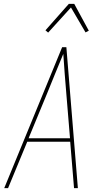

<svg xmlns="http://www.w3.org/2000/svg" viewBox="-20 -981 540 1001"><path d="M2 0 304 -735H326L386 0H366L346 -242H122L22 0ZM345 -260 326 -490Q321 -542 317.5 -594.5Q314 -647 310 -700Q288 -647 266.5 -594.5Q245 -542 224 -490L129 -260ZM231 -811 217 -823 339 -961H367L443 -821L426 -812L350 -942Z"/></svg>

Font: Iosevka SS18 Thin
Style: Italic
Weight: 100
Italic angle: -9°
Monospace: yes
Designer: Belleve Invis
Foundry: Belleve Invis
Version: Version 25.1.1; ttfautohint (v1.8.4)